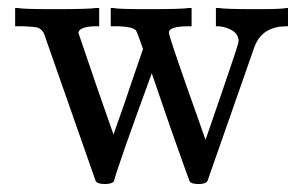

<svg xmlns="http://www.w3.org/2000/svg" viewBox="-20 -451 762 482"><path d="M452 -385Q404 -385 404 -369Q404 -361 449 -233Q494 -105 496 -100L537 -219Q579 -341 579 -347Q579 -364 564.5 -373.5Q550 -383 530 -385H522V-431H529Q542 -428 624 -428Q692 -428 698 -431H703V-385H697Q696 -385 690.5 -384.5Q685 -384 682 -384Q635 -377 619 -334L501 3Q497 11 479 11Q460 11 456 4Q455 3 407 -133L361 -267Q276 -35 266 4Q261 11 243 11Q224 11 220 3L90 -368Q83 -379 75 -381.5Q67 -384 40 -385H18V-431H24Q35 -428 116 -428Q206 -428 221 -431H229V-385H215Q177 -383 177 -368Q177 -367 221 -239L265 -113Q266 -117 271.5 -132.5Q277 -148 286 -173Q295 -198 304 -226L339 -328L333 -345Q324 -371 321 -375Q312 -384 278 -385H258V-431H264Q274 -428 348 -428Q441 -428 454 -431H461V-385Z"/></svg>

Font: KaTeX_Main
Style: Regular
Weight: 400
Version: Version 1.1; ttfautohint (v1.3)